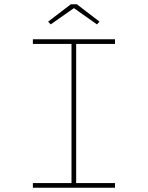

<svg xmlns="http://www.w3.org/2000/svg" viewBox="-20 -885 697 905"><path d="M135 0V-22H317V-678H135V-700H522V-678H339V-22H522V0ZM219 -770 207 -783 314 -865H342L449 -783L437 -770L321 -852H336Z"/></svg>

Font: Lexend Peta Thin
Style: Regular
Weight: 250
Version: Version 1.007